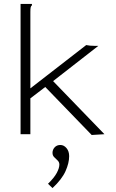

<svg xmlns="http://www.w3.org/2000/svg" viewBox="-20 -685 590 980"><path d="M211 -241 135 -183V0H85V-665H143V-658Q138 -654 136.5 -647Q135 -640 135 -623V-234L420 -455Q438 -451 462 -451H482L251 -271L513 0L448 4ZM248 275 225 253Q256 223 269.5 198Q283 173 283 155Q283 143 274.5 134.5Q266 126 257 117.5Q248 109 248 95Q248 79 259 67Q270 55 288 55Q306 55 319.5 71Q333 87 333 112Q333 147 314.5 188.5Q296 230 248 275Z"/></svg>

Font: Inconsolata SemiExpanded Light
Style: Regular
Weight: 300
Width: 6
Monospace: yes
Designer: Raph Levien, Cyreal, Brenton Simpson
Foundry: Raph Levien, Cyreal, Google
Version: Version 3.001; ttfautohint (v1.8.2.53-6de2)